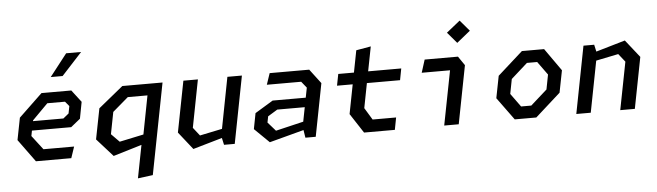

<svg xmlns="http://www.w3.org/2000/svg" viewBox="-56 -1046 5072 1482"><g transform="rotate(-5 2480.0 -305.0)"><path d="M186 0H460L489.5 -87.5H252L168 -197L176 -238.5H480L553 -297.5L577.5 -426.5L505.5 -520.5H274.5L92 -346L58.5 -175ZM190.5 -310.5 191.5 -316.5 312.5 -438.5H449.5L480 -402L469 -345.5L426 -310.5ZM356.5 -637.5 491 -810H607L448.5 -637.5Z M959 200 1075.5 185 1212.5 -520.5H901L709.5 -364.5L663 -127.5L787.5 11.5L1008.5 -55ZM781 -157.5 814 -327.5 935.5 -431.5H1088L1030.5 -133.5L843.5 -94Z M1486.5 -520.5H1374L1297 -125L1405 11.5L1631.5 -54L1643.5 0H1726.5L1827.5 -520.5H1715L1638.5 -124L1465 -88L1415 -151.5Z M2274 0H2354L2433.5 -409L2349 -520.5H2042.5L2013 -433H2279L2318.5 -384L2303.5 -307.5H2047L1907 -222.5L1883.5 -100.5L1997.5 11L2264.5 -60ZM1992.5 -142 2002 -189.5 2076.5 -235H2289.5L2268 -124.5L2052.5 -73.5Z M2728.5 0H2967L2985 -94.5H2803L2746.5 -187.5L2783.5 -378.5H3040.5L3057.5 -468H2801L2838 -658L2724 -638L2691 -468H2569.5L2552 -378.5H2673.5L2629.5 -151.5Z M3349.5 0H3462L3549.5 -450.5L3501.5 -520.5H3243.5L3212 -421H3431.5ZM3433 -712 3505.5 -627 3610.5 -712 3538.5 -796.5Z M3896 0H4063L4258.5 -175L4292 -346L4169 -520.5H3997L3802 -346L3768.5 -175ZM3878.5 -198.5 3900.5 -312.5 4027.5 -426H4107L4182 -322.5L4160 -208.5L4032.5 -95H3953.5Z M4713.5 0H4826.5L4903.5 -396L4795.5 -532.5L4569 -466.5L4557 -520.5H4474L4373 0H4485L4562 -397L4735.5 -432.5L4785.5 -369.5Z"/></g></svg>

Font: Monaspace Krypton Medium
Style: Italic
Weight: 500
Italic angle: -11°
Designer: Riley Cran & the Lettermatic Team
Foundry: Lettermatic
Version: Version 1.101 (Monaspace Krypton)